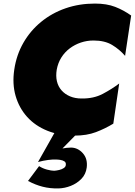

<svg xmlns="http://www.w3.org/2000/svg" viewBox="-20 -740 755 1076"><path d="M298 -350Q305 -388 324 -418Q343 -448 371 -469Q399 -490 433 -501.5Q467 -513 504 -513Q567 -513 608.5 -488Q650 -463 681 -427L715 -653Q673 -683 625.5 -701.5Q578 -720 512 -720Q424 -720 347.5 -693.5Q271 -667 210.5 -617.5Q150 -568 111 -500Q72 -432 60 -350Q48 -270 67.5 -202.5Q87 -135 132 -85Q177 -35 245 -7.5Q313 20 398 20Q466 20 517.5 0.5Q569 -19 615 -47L648 -272Q607 -241 556 -214Q505 -187 437 -188Q401 -188 372.5 -200Q344 -212 325 -233.5Q306 -255 299 -284.5Q292 -314 298 -350ZM311 -41 193 168Q222 160 249.5 156.5Q277 153 293 154Q304 154 317.5 156Q331 158 340.5 164Q350 170 349 182Q349 194 338 201.5Q327 209 312 212.5Q297 216 284 217Q268 217 243.5 210.5Q219 204 199 191L137 274Q178 296 219.5 306.5Q261 317 308 316Q343 315 377 301.5Q411 288 436 262.5Q461 237 466 199Q472 150 444.5 119Q417 88 379 87Q366 87 353.5 88.5Q341 90 330 92L455 -35Z"/></svg>

Font: Jost Black
Style: Italic
Weight: 900
Italic angle: -5°
Version: Version 3.710